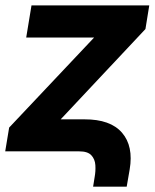

<svg xmlns="http://www.w3.org/2000/svg" viewBox="-24 -566 579 718"><path d="M324.2 132 329.9 96.3Q334.1 73.6 332.6 51.5Q331.2 29.4 317.6 14.7Q304.1 0 272.3 0H-4.5L10.2 -88.9L327.9 -425.6H74L93.8 -545.9H534.2L519.9 -457.4L202.9 -119.7H292Q388.9 -120 432.3 -69.7Q475.7 -19.3 460.9 67.8L449.8 132Z"/></svg>

Font: Inter Tight
Style: Italic
Weight: 400
Italic angle: -9.39999°
Designer: Rasmus Andersson
Foundry: rsms
Version: Version 3.002